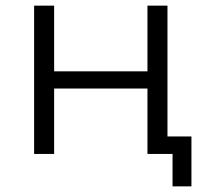

<svg xmlns="http://www.w3.org/2000/svg" viewBox="-20 -546 734 681"><path d="M574 -62H659V115H592V0H503V-232H172V0H101V-526H172V-293H503V-526H574Z"/></svg>

Font: Montserrat Alternates
Style: Regular
Weight: 400
Designer: Julieta Ulanovsky
Foundry: Julieta Ulanovsky
Version: Version 7.200;PS 007.200;hotconv 1.0.88;makeotf.lib2.5.64775